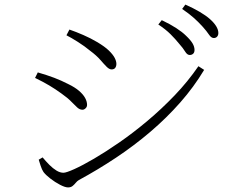

<svg xmlns="http://www.w3.org/2000/svg" viewBox="-20 -813 1040 838"><path d="M762 -622Q746 -642 724.5 -663.5Q703 -685 671 -706L686 -725Q722 -708 749 -690.5Q776 -673 792 -657Q812 -638 820.5 -623.5Q829 -609 829 -595Q829 -584 823 -578.5Q817 -573 808 -573Q797 -573 788 -588Q779 -603 762 -622ZM865 -696Q847 -716 827 -734Q807 -752 775 -774L789 -793Q825 -777 852 -761Q879 -745 896 -730Q933 -697 933 -669Q933 -659 927.5 -653Q922 -647 913 -647Q902 -647 892 -662Q882 -677 865 -696ZM270 -659 283 -684Q312 -674 344 -660Q376 -646 403 -630Q437 -610 455 -592.5Q473 -575 480.5 -560.5Q488 -546 488 -534Q488 -524 483 -517Q478 -510 467 -510Q457 -510 445.5 -521.5Q434 -533 417.5 -552Q401 -571 374 -591Q350 -611 320 -630Q290 -649 270 -659ZM846 -524 871 -508Q826 -433 766.5 -365.5Q707 -298 636 -237.5Q565 -177 486 -124.5Q407 -72 324 -27Q317 -23 310.5 -15Q304 -7 296.5 -1Q289 5 277 5Q264 5 242 -6.5Q220 -18 200 -33.5Q180 -49 170 -62Q163 -72 157 -90.5Q151 -109 149 -116L166 -126Q181 -108 196 -93Q211 -78 226.5 -68.5Q242 -59 257 -59Q269 -59 304.5 -75Q340 -91 390.5 -120.5Q441 -150 501 -191.5Q561 -233 623 -285Q685 -337 742.5 -397Q800 -457 846 -524ZM133 -473 145 -497Q186 -485 216.5 -473.5Q247 -462 278 -446Q307 -432 325 -416.5Q343 -401 351.5 -385.5Q360 -370 360 -355Q360 -349 357 -344.5Q354 -340 349.5 -337Q345 -334 340 -334Q328 -334 317 -344Q306 -354 290.5 -370Q275 -386 248 -405Q222 -424 195 -440Q168 -456 133 -473Z"/></svg>

Font: Noto Serif TC
Style: Regular
Weight: 200
Designer: Ryoko NISHIZUKA 西塚涼子 (kana & ideographs); Frank Grießhammer (Latin, Greek & Cyrillic); Wenlong ZHANG 张文龙 (bopomofo); San
Foundry: Adobe
Version: Version 2.001;hotconv 1.1.0;makeotfexe 2.6.0